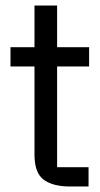

<svg xmlns="http://www.w3.org/2000/svg" viewBox="-20 -676 363 696"><path d="M303 -435H187V-70H301V0H233Q172 0 138.5 -24.5Q105 -49 105 -116V-435H18V-505H105V-656H187V-505H303Z"/></svg>

Font: Asta Sans
Style: Regular
Weight: 400
Designer: 42dot
Version: Version 1.000